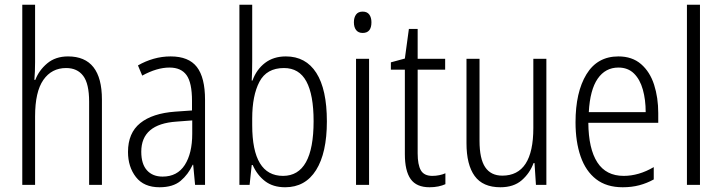

<svg xmlns="http://www.w3.org/2000/svg" viewBox="-20 -780 3046 810"><path d="M128 -518Q128 -477 125 -443H129Q144 -483 179 -512.5Q214 -542 267 -542Q410 -542 410 -360V0H356V-351Q356 -427 331 -460Q306 -493 259 -493Q198 -493 163 -443Q128 -393 128 -289V0H74V-760H128Z M700 -542Q776 -542 810.5 -497.5Q845 -453 845 -359V0H803L795 -85H793Q774 -44 742 -17Q710 10 653 10Q587 10 553.5 -33Q520 -76 520 -139Q520 -219 571.5 -260.5Q623 -302 719 -309L790 -314V-355Q790 -431 767 -463Q744 -495 695 -495Q642 -495 580 -461L562 -504Q593 -522 628 -532Q663 -542 700 -542ZM725 -267Q576 -257 576 -140Q576 -88 600 -61.5Q624 -35 666 -35Q728 -35 759.5 -84Q791 -133 791 -216V-272Z M1044 -523Q1044 -503 1043.5 -481Q1043 -459 1042 -440H1045Q1062 -487 1098 -514.5Q1134 -542 1186 -542Q1270 -542 1314.5 -472.5Q1359 -403 1359 -268Q1359 -135 1313.5 -62.5Q1268 10 1183 10Q1132 10 1098.5 -15.5Q1065 -41 1046 -84H1042L1033 0H990V-760H1044ZM1178 -493Q1105 -493 1074.5 -435Q1044 -377 1044 -280V-252Q1044 -38 1174 -38Q1303 -38 1303 -269Q1303 -380 1272.5 -436.5Q1242 -493 1178 -493Z M1510 -731Q1529 -731 1538 -718.5Q1547 -706 1547 -686Q1547 -641 1510 -641Q1492 -641 1482.5 -653Q1473 -665 1473 -686Q1473 -706 1482 -718.5Q1491 -731 1510 -731ZM1537 -532V0H1482V-532Z M1804 -38Q1819 -38 1833.5 -41Q1848 -44 1859 -49V-3Q1846 3 1829 6.5Q1812 10 1792 10Q1737 10 1712.5 -24.5Q1688 -59 1688 -130V-486H1629V-517L1688 -533L1705 -658H1742V-532H1858V-486H1742V-133Q1742 -85 1755.5 -61.5Q1769 -38 1804 -38Z M2285 -532V0H2241L2235 -92H2231Q2215 -49 2181 -19.5Q2147 10 2091 10Q2017 10 1982.5 -37.5Q1948 -85 1948 -176V-532H2003V-186Q2003 -110 2027 -74.5Q2051 -39 2099 -39Q2230 -39 2230 -240V-532Z M2589 -542Q2647 -542 2684.5 -509.5Q2722 -477 2739.5 -422.5Q2757 -368 2757 -303V-262H2462Q2463 -152 2500 -95Q2537 -38 2611 -38Q2675 -38 2738 -75V-23Q2709 -7 2677 1.5Q2645 10 2607 10Q2539 10 2495 -24Q2451 -58 2429.5 -120Q2408 -182 2408 -264Q2408 -391 2454 -466.5Q2500 -542 2589 -542ZM2589 -495Q2534 -495 2501.5 -448Q2469 -401 2464 -307H2704Q2704 -359 2692 -402Q2680 -445 2654.5 -470Q2629 -495 2589 -495Z M2933 0H2878V-760H2933Z"/></svg>

Font: Noto Sans Condensed Light
Style: Regular
Weight: 300
Width: 3
Designer: Monotype Design Team
Foundry: Monotype Imaging Inc.
Version: Version 2.013; ttfautohint (v1.8.4.7-5d5b)